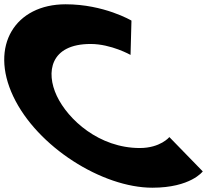

<svg xmlns="http://www.w3.org/2000/svg" viewBox="-205 -860 1045 895"><path d="M446.6 -170C257.6 -170 112.2 -302 59.8 -413C7.8 -523 28.4 -655 217.4 -655C313.4 -655 403.5 -604 403.5 -604L407.8 -764C407.8 -764 279.9 -840 100.9 -840C-133.1 -840 -255.3 -648 -143.3 -411C-31.7 -175 272.1 15 505.1 15C684.1 15 740.2 -61 740.2 -61L584.5 -221C584.5 -221 542.6 -170 446.6 -170Z"/></svg>

Font: Hussar
Style: BdOpOblFive
Weight: 700
Foundry: Cannot Into Space Fonts
Version: Version 2.00